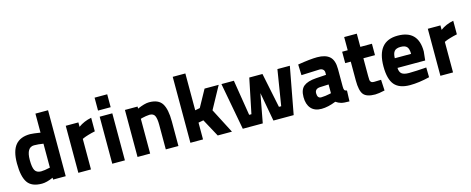

<svg xmlns="http://www.w3.org/2000/svg" viewBox="-36 -1328 4825 1968"><g transform="rotate(-15 2376.5 -344.5)"><path d="M484 -700V0H350V-20Q281 11 230 11Q121 11 78 -53Q35 -117 35 -255Q35 -388 86.5 -449.5Q138 -511 242 -511Q258 -511 285 -507.5Q312 -504 331 -501L350 -498V-700ZM253 -113Q270 -113 294.5 -116.5Q319 -120 334 -124L350 -127V-381Q295 -390 252 -390Q171 -390 171 -255Q171 -178 188.5 -146Q206 -114 253 -113Z M618 0V-499H752V-452Q812 -496 891 -511V-367Q852 -359 817 -348.5Q782 -338 767 -331L752 -324V0Z M978 0V-499H1112V0ZM978 -564V-701H1112V-564Z M1380 0H1246V-499H1380V-477Q1457 -511 1504 -511Q1604 -511 1642 -450.5Q1680 -390 1680 -261V0H1546V-261Q1546 -325 1532 -355.5Q1518 -386 1476 -386Q1461 -386 1437 -382Q1413 -378 1397 -374L1380 -369Z M1941 0H1807V-700H1941V-309L1992 -319L2091 -499H2241L2112 -263L2248 0H2097L1995 -188L1941 -178Z M2270 -499H2402L2463 -121H2487L2563 -490H2703L2779 -121H2803L2864 -499H2996L2903 0H2688L2632 -306L2575 0H2363Z M3464 -339V-154Q3464 -125 3470 -115.5Q3476 -106 3496 -102L3492 12Q3432 12 3405 4.5Q3378 -3 3350 -22Q3266 12 3197 12Q3124 12 3086 -31.5Q3048 -75 3048 -152Q3048 -232 3090.5 -266Q3133 -300 3222 -306L3330 -313V-338Q3330 -358 3316 -370.5Q3302 -383 3280 -383L3086 -375L3082 -489Q3215 -511 3288 -511Q3376 -511 3420 -471.5Q3464 -432 3464 -339ZM3330 -211 3239 -207Q3183 -204 3183 -156Q3183 -103 3224 -103Q3242 -103 3268.5 -106.5Q3295 -110 3312 -114L3330 -118Z M3867 -378H3744V-189Q3744 -159 3745.5 -146.5Q3747 -134 3756.5 -125Q3766 -116 3786 -116L3862 -118L3868 -3Q3801 12 3766 12Q3676 12 3643 -28.5Q3610 -69 3610 -178V-378H3551V-499H3610V-639H3744V-499H3867Z M4157 -111Q4193 -111 4239.5 -113.5Q4286 -116 4314 -118L4342 -120L4344 -16Q4229 12 4136 12Q4023 12 3972 -48Q3921 -108 3921 -243Q3921 -511 4142 -511Q4360 -511 4360 -286L4350 -192H4056Q4057 -149 4080 -130Q4103 -111 4157 -111ZM4055 -295H4228Q4228 -348 4208.5 -370Q4189 -392 4142 -392Q4095 -392 4075.5 -369Q4056 -346 4055 -295Z M4460 0V-499H4594V-452Q4654 -496 4733 -511V-367Q4694 -359 4659 -348.5Q4624 -338 4609 -331L4594 -324V0Z"/></g></svg>

Font: TitilliumText22L Xb
Style: Bold
Weight: 400
Designer: Campivisivi
Foundry: Campivisivi
Version: 1.000